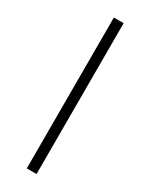

<svg xmlns="http://www.w3.org/2000/svg" viewBox="-253 -815 870 1104"><g transform="rotate(30 182.0 -263.5)"><path d="M147 237.8V-763.7H211.9V237.8Z"/></g></svg>

Font: Open Sans Condensed
Style: Italic
Weight: 400
Width: 3
Italic angle: -12°
Designer: Monotype Design Team
Foundry: Monotype Imaging Inc.
Version: Version 3.000